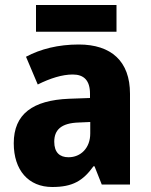

<svg xmlns="http://www.w3.org/2000/svg" viewBox="-20 -738 603 768"><path d="M446 -718H124V-611H446ZM295 -560C213 -560 142 -542 84 -511L131 -400C181 -425 229 -440 271 -440C316 -440 340 -416 340 -363V-346L256 -343C111 -337 35 -282 35 -165C35 -57 94 10 189 10C271 10 312 -15 354 -73H358L387 0H500V-363C500 -493 425 -560 295 -560ZM296 -248 341 -250V-204C341 -146 303 -109 254 -109C219 -109 197 -128 197 -171C197 -218 224 -246 296 -248Z"/></svg>

Font: Noto Sans Arabic UI SmCn XBd
Style: Regular
Weight: 800
Width: 4
Designer: Monotype Design Team, Nadine Chahine and Nizar Qandah
Foundry: Monotype Imaging Inc.
Version: Version 2.010